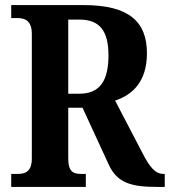

<svg xmlns="http://www.w3.org/2000/svg" viewBox="-20 -734 667 754"><path d="M24 0H317V-51H300C269 -51 248 -58 248 -112V-311H304L406 -90C439 -15 496 0 597 0H627V-51H622C590 -51 568 -77 539 -134L432 -339C499 -361 557 -412 557 -525C557 -647 489 -714 309 -714H24V-663H49C75 -663 105 -655 105 -601V-112C105 -58 77 -51 49 -51H24ZM292 -366H248V-657H293C370 -657 406 -614 406 -517C406 -418 373 -366 292 -366Z"/></svg>

Font: Noto Serif Myanmar Condensed
Style: Bold
Weight: 700
Width: 3
Designer: Ben Mitchell and the Monotype Design Team
Foundry: Monotype Imaging Inc.
Version: Version 2.106